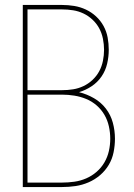

<svg xmlns="http://www.w3.org/2000/svg" viewBox="-20 -755 540 775"><path d="M72 0V-735H230Q255 -735 279.5 -731Q304 -727 326.5 -716.5Q349 -706 367.5 -689Q386 -672 398 -650Q410 -628 414.5 -603.5Q419 -579 419 -554Q419 -554 419 -554Q419 -554 419 -554Q419 -526 412.5 -498Q406 -470 390 -446.5Q374 -423 350 -407Q326 -391 299 -383Q331 -375 359.5 -358.5Q388 -342 407.5 -316.5Q427 -291 435.5 -259.5Q444 -228 444 -195Q444 -168 438.5 -140.5Q433 -113 419 -89.5Q405 -66 384 -48Q363 -30 337.5 -19Q312 -8 285 -4Q258 0 230 0ZM91 -391H230Q253 -391 275 -394.5Q297 -398 317 -407.5Q337 -417 353.5 -432.5Q370 -448 380.5 -467.5Q391 -487 395.5 -509.5Q400 -532 400 -554Q400 -576 395.5 -598.5Q391 -621 380.5 -640.5Q370 -660 353.5 -675.5Q337 -691 317 -700.5Q297 -710 275 -713.5Q253 -717 230 -717H91ZM91 -18H230Q255 -18 280 -21.5Q305 -25 328 -35Q351 -45 370 -61.5Q389 -78 401.5 -99.5Q414 -121 419.5 -145.5Q425 -170 425 -195Q425 -220 419.5 -245Q414 -270 401.5 -291.5Q389 -313 370 -329.5Q351 -346 328 -355.5Q305 -365 280 -369Q255 -373 230 -373H91Z"/></svg>

Font: Zed Mono Thin
Style: Regular
Weight: 100
Monospace: yes
Designer: Belleve Invis
Foundry: Belleve Invis
Version: Version 1.0.0; ttfautohint (v1.8.4)